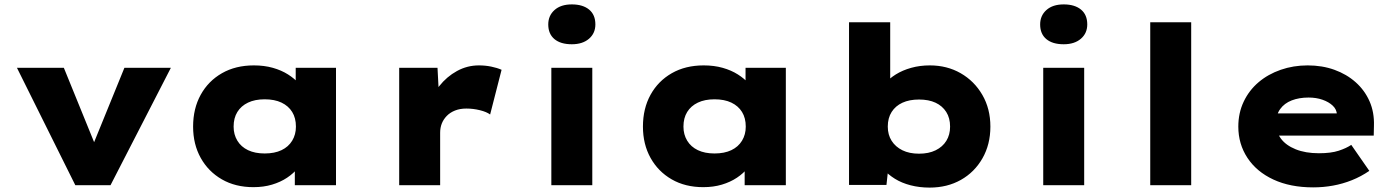

<svg xmlns="http://www.w3.org/2000/svg" viewBox="-20 -841 6346 872"><path d="M322 0 57 -533H270L434 -130L380 -128L545 -533H756L482 0Z M1131 9Q1049 9 987.5 -26.5Q926 -62 891.5 -124Q857 -186 857 -266Q857 -348 891.5 -410.5Q926 -473 988 -508.5Q1050 -544 1133 -544Q1180 -544 1219 -533Q1258 -522 1288 -503Q1318 -484 1338 -461Q1358 -438 1365 -416L1323 -412V-533H1506V0H1319V-141L1358 -131Q1353 -104 1333.5 -79Q1314 -54 1284 -34Q1254 -14 1215.5 -2.5Q1177 9 1131 9ZM1182 -144Q1227 -144 1258.5 -159Q1290 -174 1307 -202Q1324 -230 1324 -266Q1324 -305 1307 -332.5Q1290 -360 1258.5 -375Q1227 -390 1182 -390Q1138 -390 1106.5 -375Q1075 -360 1058 -332.5Q1041 -305 1041 -266Q1041 -230 1058 -202Q1075 -174 1106.5 -159Q1138 -144 1182 -144Z M1793 0V-533H1967L1977 -343L1927 -354Q1941 -407 1975 -450Q2009 -493 2055.5 -518.5Q2102 -544 2155 -544Q2184 -544 2211 -538.5Q2238 -533 2258 -524L2206 -321Q2190 -333 2159.5 -340.5Q2129 -348 2098 -348Q2069 -348 2046.5 -339Q2024 -330 2009 -314.5Q1994 -299 1986.5 -280Q1979 -261 1979 -238V0Z M2484 0V-533H2670V0ZM2577 -640Q2526 -640 2498 -663.5Q2470 -687 2470 -730Q2470 -770 2498.5 -795.5Q2527 -821 2577 -821Q2627 -821 2655.5 -797.5Q2684 -774 2684 -730Q2684 -690 2655 -665Q2626 -640 2577 -640Z M3174 9Q3092 9 3030.5 -26.5Q2969 -62 2934.5 -124Q2900 -186 2900 -266Q2900 -348 2934.5 -410.5Q2969 -473 3031 -508.5Q3093 -544 3176 -544Q3223 -544 3262 -533Q3301 -522 3331 -503Q3361 -484 3381 -461Q3401 -438 3408 -416L3366 -412V-533H3549V0H3362V-141L3401 -131Q3396 -104 3376.5 -79Q3357 -54 3327 -34Q3297 -14 3258.5 -2.5Q3220 9 3174 9ZM3225 -144Q3270 -144 3301.5 -159Q3333 -174 3350 -202Q3367 -230 3367 -266Q3367 -305 3350 -332.5Q3333 -360 3301.5 -375Q3270 -390 3225 -390Q3181 -390 3149.5 -375Q3118 -360 3101 -332.5Q3084 -305 3084 -266Q3084 -230 3101 -202Q3118 -174 3149.5 -159Q3181 -144 3225 -144Z M4202 11Q4156 11 4115.5 0.5Q4075 -10 4044.5 -29Q4014 -48 3994.5 -70.5Q3975 -93 3969 -116L4019 -120L4006 -1H3836V-740H4023V-404L3972 -411Q3978 -437 3998 -460.5Q4018 -484 4048.5 -503Q4079 -522 4118.5 -533Q4158 -544 4203 -544Q4281 -544 4343 -508.5Q4405 -473 4441.5 -410Q4478 -347 4478 -266Q4478 -185 4442 -122Q4406 -59 4344 -24Q4282 11 4202 11ZM4154 -143Q4198 -143 4229.5 -158.5Q4261 -174 4278 -201.5Q4295 -229 4295 -266Q4295 -305 4277.5 -332.5Q4260 -360 4229 -374.5Q4198 -389 4154 -389Q4110 -389 4078.5 -374.5Q4047 -360 4029.5 -332.5Q4012 -305 4012 -266Q4012 -229 4029.5 -201.5Q4047 -174 4078.5 -158.5Q4110 -143 4154 -143Z M4718 0V-533H4904V0ZM4811 -640Q4760 -640 4732 -663.5Q4704 -687 4704 -730Q4704 -770 4732.5 -795.5Q4761 -821 4811 -821Q4861 -821 4889.5 -797.5Q4918 -774 4918 -730Q4918 -690 4889 -665Q4860 -640 4811 -640Z M5204 0V-740H5390V0Z M5944 10Q5840 10 5763.5 -25.5Q5687 -61 5645.5 -124Q5604 -187 5604 -266Q5604 -328 5628.5 -379.5Q5653 -431 5696 -467.5Q5739 -504 5796.5 -524Q5854 -544 5919 -544Q5985 -544 6040.5 -524Q6096 -504 6137 -467.5Q6178 -431 6200 -381Q6222 -331 6220 -270L6219 -225H5721L5698 -326H6070L6052 -301V-320Q6051 -344 6033 -361Q6015 -378 5986.5 -388Q5958 -398 5923 -398Q5880 -398 5846.5 -385Q5813 -372 5794 -345.5Q5775 -319 5775 -281Q5775 -242 5797.5 -211.5Q5820 -181 5864.5 -163Q5909 -145 5970 -145Q6025 -145 6060 -156.5Q6095 -168 6117 -183L6199 -65Q6161 -39 6119.5 -22.5Q6078 -6 6034 2Q5990 10 5944 10Z"/></svg>

Font: Lexend Giga ExtraBold
Style: Regular
Weight: 800
Designer: Bonnie Shaver-Troup, Thomas Jockin
Foundry: Lexend
Version: Version 1.007